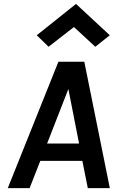

<svg xmlns="http://www.w3.org/2000/svg" viewBox="-20 -966 603 986"><path d="M20 0 280 -649H412.9L544 0H430.9L402.9 -140H187L132.1 0ZM221.9 -229H386L331.1 -508.9ZM229.5 -725.9 168.7 -784.9 370.4 -945.9 543.8 -784.9 469.4 -725.9 359.7 -827.1Z"/></svg>

Font: Karla
Style: Italic
Weight: 400
Italic angle: -8°
Designer: Jonathan Pinhorn
Version: Version 2.004;gftools[0.9.33]